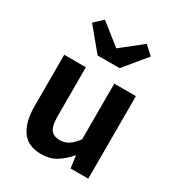

<svg xmlns="http://www.w3.org/2000/svg" viewBox="-203 -986 1042 1128"><g transform="rotate(30 318.5 -422.0)"><path d="M246.4 13.8Q155.3 13.8 113.9 -45.8Q72.6 -105.3 72.6 -210.6V-559.8H219.4V-228.7Q219.4 -164.3 238.3 -138.2Q257.3 -112 298.6 -112Q332.7 -112 358.4 -128.6Q384.1 -145.2 412 -182.1V-559.8H558.8V0H438.9L427.9 -80.6H424.3Q388.2 -37.8 346 -12Q303.8 13.8 246.4 13.8ZM244.3 -654.2 119.9 -804.8 176.6 -857.9 316.2 -747.1H321L460.4 -857.9L518 -804.8L393.5 -654.2Z"/></g></svg>

Font: Noto Sans TC Thin
Style: Regular
Weight: 100
Designer: Ryoko NISHIZUKA 西塚涼子 (kana, bopomofo & ideographs); Paul D. Hunt (Latin, Greek & Cyrillic); Sandoll Communications 산돌커뮤니
Foundry: Adobe
Version: Version 2.004-H2;hotconv 1.0.118;makeotfexe 2.5.65603